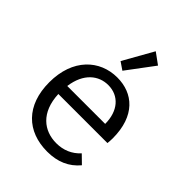

<svg xmlns="http://www.w3.org/2000/svg" viewBox="-200 -786 899 899"><g transform="rotate(45 250.0 -336.0)"><path d="M253 -507 354 -642 299 -682 215 -533ZM272 10C340 10 393 -13 432 -60L392 -99C361 -65 321 -48 274 -48C192 -48 123 -100 118 -218H443C444 -229 445 -240 445 -251C445 -400 363 -468 259 -468C143 -468 49 -382 49 -227C49 -74 138 10 272 10ZM121 -274C134 -370 191 -413 254 -413C325 -413 372 -359 372 -274Z"/></g></svg>

Font: Inconsolata Thin
Style: Regular
Weight: 100
Monospace: yes
Designer: Raph Levien, Cyreal, Brenton Simpson
Foundry: Raph Levien, Cyreal, Google
Version: Version 3.100